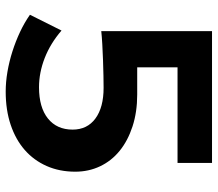

<svg xmlns="http://www.w3.org/2000/svg" viewBox="-64 -676 746 657"><g transform="rotate(90 308.5 -348.0)"><path d="M304 -445Q364 -445 413 -429Q462 -413 496.5 -385Q531 -357 549.5 -318Q568 -279 568 -233Q568 -179 548.5 -135Q529 -91 493.5 -60Q458 -29 407.5 -12Q357 5 294 5Q261 5 226 -1Q191 -7 156.5 -18Q122 -29 90 -44Q58 -59 31 -78L85 -186Q129 -148 179 -128.5Q229 -109 279 -109Q348 -109 386 -139.5Q424 -170 424 -224Q424 -274 386 -302Q348 -330 281 -330Q265 -330 239.5 -329.5Q214 -329 186 -328Q158 -327 131.5 -325.5Q105 -324 87 -322V-701H538V-583H211V-445Z"/></g></svg>

Font: QuotatisMedium
Style: Regular
Weight: 500
Designer: Julieta Ulanovsky
Foundry: Quotatis-Medium
Version: Version 4.000;PS 004.000;hotconv 1.0.88;makeotf.lib2.5.64775